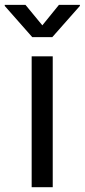

<svg xmlns="http://www.w3.org/2000/svg" viewBox="-55 -781 353 801"><path d="M77.1 0V-545.9H165V0ZM51.3 -760.7 121.6 -675.3 190.9 -760.7H278.3V-756.3L163.1 -626H79.6L-35.2 -756.3V-760.7Z"/></svg>

Font: Inter Variable LoSnoCo
Style: Regular
Weight: 400
Designer: Rasmus Andersson
Foundry: rsms
Version: Version 4.000;git-a52131595; featfreeze: case,dlig,ss01,ss02